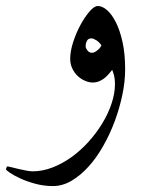

<svg xmlns="http://www.w3.org/2000/svg" viewBox="-71 -316 473 643"><path d="M348.1 -83.5Q348.1 -42.5 338.6 2.4Q329.1 47.4 313 90.6Q296.9 133.8 274.4 173.3Q252 212.9 225.1 242.4Q198.2 272 168.2 289.6Q138.2 307.1 106.4 307.1Q75.2 307.1 46.9 299.3Q18.6 291.5 -3.2 281.5Q-24.9 271.5 -37.8 262.5Q-50.8 253.4 -50.8 251.5Q-50.8 248 -49.1 244.6Q-47.4 241.2 -45.4 241.2Q-43.5 241.2 -33.4 243.9Q-23.4 246.6 -10.5 249.5Q2.4 252.4 15.9 255.1Q29.3 257.8 38.1 257.8Q71.3 257.8 104.7 244.9Q138.2 231.9 168.7 210Q199.2 188 225.6 158.7Q252 129.4 271.7 96.9Q291.5 64.5 302.7 30.5Q314 -3.4 314 -34.2Q314 -50.8 311.3 -61.8Q308.6 -72.8 304.7 -82Q299.3 -75.2 292.7 -67.6Q286.1 -60.1 278.1 -53.7Q270 -47.4 260.3 -43.5Q250.5 -39.6 240.2 -39.6Q227.5 -39.6 213.9 -45.4Q200.2 -51.3 189.2 -61.5Q178.2 -71.8 171.1 -86.7Q164.1 -101.6 164.1 -118.7Q164.1 -144.5 174.1 -175.3Q184.1 -206.1 198.7 -232.9Q213.4 -259.8 229 -277.8Q244.6 -295.9 256.8 -295.9Q271.5 -295.9 287.4 -282.2Q303.2 -268.6 316.9 -241.7Q330.6 -214.8 339.4 -175Q348.1 -135.3 348.1 -83.5ZM268.6 -164.1Q261.2 -175.3 251.2 -181.4Q241.2 -187.5 234.9 -187.5Q224.6 -187.5 220.2 -179.4Q215.8 -171.4 215.8 -160.2Q215.8 -154.8 221.9 -147Q228 -139.2 237.3 -139.2Q244.6 -139.2 254.6 -147Q264.6 -154.8 268.6 -164.1Z"/></svg>

Font: Simplified Naskh
Style: Regular
Weight: 400
Designer: SIL International
Foundry: Arabeyes
Version: 1.02_alpha